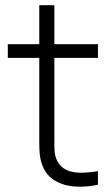

<svg xmlns="http://www.w3.org/2000/svg" viewBox="-20 -710 430 738"><path d="M356.5 -487.5V-540H189V-690H131V-540H10V-487.5H131V-187.5C131 -137.5 129.5 -101 147.5 -63.5C180.5 6 270.5 18.5 356.5 0V-52C276 -39 224 -45.5 200 -91.5C187 -116 189 -142.5 189 -188.5V-487.5Z"/></svg>

Font: Hauora Light
Style: Regular
Weight: 300
Designer: Wayne Shih
Foundry: WCYS
Version: Version 1.001;hotconv 1.0.109;makeotfexe 2.5.65596